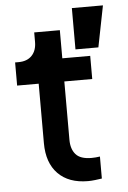

<svg xmlns="http://www.w3.org/2000/svg" viewBox="-54 -797 562 843"><g transform="rotate(-5 227.0 -375.5)"><path d="M300 6Q314 6 331 4Q348 2 361 0V-97Q342 -94 324 -94Q275 -94 254.5 -117.5Q234 -141 234 -182V-439H357V-541H234V-665H121V-623Q121 -585 100 -563Q79 -541 41 -541H26V-439H121V-177Q121 -90 168 -42Q215 6 300 6ZM295 -575H396L432 -757H295Z"/></g></svg>

Font: Custom Plus Jakarta Sans SemiBold
Style: Regular
Weight: 600
Designer: Gumpita Rahayu & FullSphere
Foundry: Tokotype & FullSphere
Version: Version 1.001;hotconv 1.0.117;makeotfexe 2.5.65602